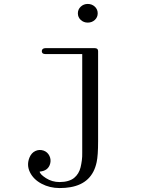

<svg xmlns="http://www.w3.org/2000/svg" viewBox="-20 -743 740 969"><path d="M458 -500Q475.1 -500 475.1 -484.9V-30.8Q475.1 42 467.8 75.2Q445.3 182.6 335.4 201.7Q310.5 206.1 280.8 206.1Q231 206.1 189.9 184.3Q148.9 162.6 131.1 126.2Q113.3 89.8 128.9 51.8Q138.7 28.3 158.7 19Q178.7 9.8 200.2 17.1Q220.2 24.4 229.5 43.7Q238.8 63 232.9 84Q222.7 119.6 180.2 123Q181.2 136.2 211.9 156Q242.7 175.8 280.8 175.8Q304.7 175.8 323.5 170.2Q342.3 164.6 354.2 154.8Q366.2 145 374.5 131.3Q382.8 117.7 386.7 101.1Q390.6 84.5 393.1 66.2Q395.5 47.9 395 28.3Q394.5 8.8 395 -10.7Q395 -23.9 395 -30.8V-470.2H209Q190.9 -470.2 190.9 -484.9Q190.9 -491.7 195.8 -495.8Q200.7 -500 209 -500ZM422.9 -723.1Q443.8 -723.1 458.5 -709.5Q473.1 -695.8 473.1 -675.8Q473.1 -655.8 458.5 -642.3Q443.8 -628.9 422.9 -628.9Q402.3 -628.9 387.7 -642.3Q373 -655.8 373 -675.8Q373 -695.8 387.7 -709.5Q402.3 -723.1 422.9 -723.1Z"/></svg>

Font: Director Light
Style: Regular
Weight: 100
Designer: Ange Degheest & May Jolivet & Justine Herbel
Foundry: Velvetyne Type Foundry
Version: Version 1.000;FEAKit 1.0